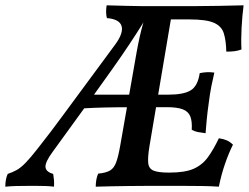

<svg xmlns="http://www.w3.org/2000/svg" viewBox="-48 -699 936 722"><path d="M263 -343H490L482 -296Q433 -296 388.5 -295.5Q344 -295 305 -293.5Q266 -292 231 -289ZM703 -424Q718 -427 730.5 -427.5Q743 -428 758 -426Q752 -400 747 -375.5Q742 -351 737 -312Q732 -277 729.5 -250Q727 -223 725 -198Q709 -200 696 -202.5Q683 -205 673 -211Q675 -243 667.5 -261.5Q660 -280 639 -288Q618 -296 579 -296H524L532 -343H584Q643 -343 669.5 -359.5Q696 -376 703 -424ZM868 -679Q863 -641 860.5 -595.5Q858 -550 860 -513Q837 -504 803 -505Q802 -547 793.5 -574Q785 -601 756 -613.5Q727 -626 664 -626H571L602 -676Q646 -676 689 -676Q732 -676 776 -677Q820 -678 868 -679ZM775 -179Q791 -177 804 -171.5Q817 -166 828 -155Q812 -123 798 -82.5Q784 -42 775 3Q746 1 713 0.5Q680 0 644.5 0Q609 0 571 0L585 -50H590Q648 -50 680.5 -64.5Q713 -79 734 -108Q755 -137 775 -179ZM512 -676H603L514 -149Q507 -106 509.5 -85Q512 -64 530.5 -57Q549 -50 585 -50L571 0Q537 0 502.5 0Q468 0 435.5 0.5Q403 1 372 1.5Q341 2 312 3Q312 -9 314 -21.5Q316 -34 321 -46Q351 -49 366 -58Q381 -67 389 -89Q397 -111 404 -151L466 -504Q477 -565 489.5 -608.5Q502 -652 512 -676ZM387 -534Q417 -576 409 -601.5Q401 -627 354 -631Q351 -642 351 -654.5Q351 -667 353 -679Q395 -678 427 -677Q459 -676 483.5 -676Q508 -676 527 -676Q509 -643 487.5 -608.5Q466 -574 437.5 -531Q409 -488 369.5 -432.5Q330 -377 276.5 -302.5Q223 -228 150 -128Q122 -90 123 -71.5Q124 -53 152 -45Q154 -34 155 -22Q156 -10 155 3Q139 1 123 0.5Q107 0 90.5 0Q74 0 58 0Q32 0 12.5 0.5Q-7 1 -28 3Q-28 -10 -26 -22Q-24 -34 -19 -45Q-1 -51 14.5 -59.5Q30 -68 48.5 -87Q67 -106 95 -142Q144 -204 191.5 -269Q239 -334 288.5 -400.5Q338 -467 387 -534Z"/></svg>

Font: Vollkorn Medium
Style: Italic
Weight: 500
Italic angle: -11°
Designer: Friedrich Althausen
Foundry: Friedrich Althausen
Version: Version 5.000